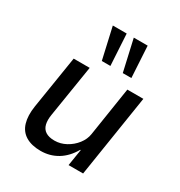

<svg xmlns="http://www.w3.org/2000/svg" viewBox="-178 -874 945 1007"><g transform="rotate(30 295.0 -370.5)"><path d="M213 9Q158 9 122.5 -12.5Q87 -34 74.5 -76Q62 -118 71 -177L122 -497H219L169 -185Q163 -150 169 -125Q175 -100 195 -87Q215 -74 249 -74Q285 -74 318 -92Q351 -110 373.5 -139Q396 -168 401 -201L447 -497H544L466 0H378L394 -100H391Q360 -46 314.5 -18.5Q269 9 213 9ZM383 -560 340 -750H424L435 -560ZM256 -560 213 -750H297L308 -560Z"/></g></svg>

Font: Nunito Sans 7pt SemiCondensed Medium
Style: Italic
Weight: 500
Width: 4
Italic angle: -9°
Designer: Vernon Adams
Foundry: Vernon Adams
Version: Version 3.101;gftools[0.9.27]